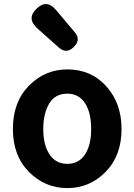

<svg xmlns="http://www.w3.org/2000/svg" viewBox="-20 -918 666 951"><path d="M313.5 -574.2Q431.6 -574.2 506.8 -490.2Q582 -406.2 582 -279.3Q582 -146.5 502.9 -66.4Q423.8 13.7 313.5 13.7Q203.1 13.7 123.5 -66.4Q43.9 -146.5 43.9 -279.3Q43.9 -413.1 123.5 -493.7Q203.1 -574.2 313.5 -574.2ZM313.5 -454.1Q252.9 -454.1 223.6 -404.8Q194.3 -355.5 194.3 -279.3Q194.3 -199.2 225.6 -152.8Q256.8 -106.4 313.5 -106.4Q370.1 -106.4 400.9 -152.8Q431.6 -199.2 431.6 -279.3Q431.6 -360.4 400.9 -407.2Q370.1 -454.1 313.5 -454.1ZM272.5 -681.6Q199.2 -747.1 165 -777.3Q110.4 -826.2 161.1 -875Q210.9 -923.8 257.8 -868.2L350.6 -757.8Q381.8 -721.7 345.7 -685.5Q309.6 -649.4 272.5 -681.6Z"/></svg>

Font: GenSenMaruGothic TW TTF Bold
Style: Regular
Weight: 700
Version: Version 1.301